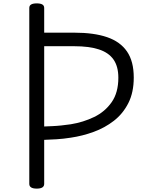

<svg xmlns="http://www.w3.org/2000/svg" viewBox="-20 -1100 883 1134"><path d="M197 14Q175 14 164 7Q153 0 153 -14V-1053Q153 -1067 164 -1073.5Q175 -1080 197 -1080Q219 -1080 230 -1073.5Q241 -1067 241 -1053V-907H420Q535 -907 612.5 -880.5Q690 -854 730 -796Q770 -738 770 -642Q770 -554 738 -491Q706 -428 652.5 -386.5Q599 -345 533 -321Q467 -297 399 -287Q355 -280 314.5 -277.5Q274 -275 241 -274V-14Q241 0 230 7Q219 14 197 14ZM241 -353Q263 -354 288.5 -355Q314 -356 342 -359Q370 -362 398 -366Q472 -378 536 -409Q600 -440 639.5 -496.5Q679 -553 679 -641Q679 -708 650 -749Q621 -790 563 -808.5Q505 -827 420 -827H241Z"/></svg>

Font: Playwrite AR
Style: Regular
Weight: 400
Designer: Veronika Burian, José Scaglione
Foundry: TypeTogether
Version: Version 1.002